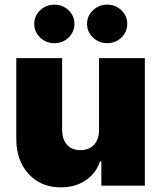

<svg xmlns="http://www.w3.org/2000/svg" viewBox="-20 -794 689 821"><path d="M403.4 -238.6V-545.5H599.4V0H413.4V-103.7H407.7Q389.9 -51.5 345.5 -22.2Q301.1 7.1 240.1 7.1Q154.8 7.1 102.5 -50.1Q50.1 -107.2 49.7 -197.4V-545.5H245.7V-238.6Q246.1 -197.8 266.5 -174.9Q286.9 -152 323.9 -152Q360.4 -152 382.1 -175.2Q403.8 -198.5 403.4 -238.6ZM213.1 -609.4Q176.8 -609.4 151.6 -633.5Q126.4 -657.7 126.4 -691.8Q126.4 -725.9 151.6 -750Q176.8 -774.1 213.1 -774.1Q248.2 -774.1 273.3 -750Q298.3 -725.9 298.3 -691.8Q298.3 -657.7 273.3 -633.5Q248.2 -609.4 213.1 -609.4ZM438.9 -609.4Q402.7 -609.4 377.5 -633.5Q352.3 -657.7 352.3 -691.8Q352.3 -725.9 377.5 -750Q402.7 -774.1 438.9 -774.1Q474.1 -774.1 499.1 -750Q524.1 -725.9 524.1 -691.8Q524.1 -657.7 499.1 -633.5Q474.1 -609.4 438.9 -609.4Z"/></svg>

Font: Karasuma Gothic
Style: Black
Weight: 900
Designer: Rasmus Andersson / Ryoko Nishizuka
Foundry: Genbu
Version: Version 1.00